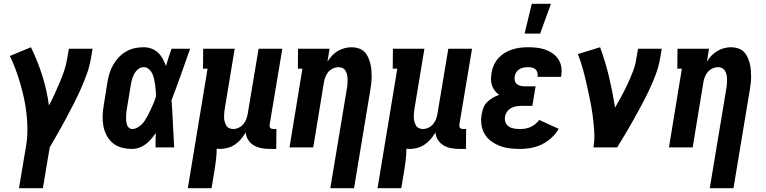

<svg xmlns="http://www.w3.org/2000/svg" viewBox="-20 -777 4040 1012"><path d="M80 215 119 -17Q125 -59 124.5 -99.5Q124 -140 119.5 -180Q115 -220 106.5 -259Q98 -298 87 -336Q76 -374 62.5 -410.5Q49 -447 32 -482L143 -528Q178 -457 202.5 -379.5Q227 -302 238 -221Q254 -251 268 -281.5Q282 -312 295 -343Q308 -374 318.5 -405Q329 -436 334 -468L343 -520H468L459 -468Q452 -427 437.5 -386.5Q423 -346 405.5 -307Q388 -268 368 -229Q348 -190 327.5 -151.5Q307 -113 285.5 -75.5Q264 -38 242 0L206 215Z M676 8Q648 8 621.5 1Q595 -6 575 -22.5Q555 -39 542.5 -62.5Q530 -86 525 -112.5Q520 -139 521 -167Q522 -195 527 -223L546 -343Q550 -367 557 -390Q564 -413 576 -434.5Q588 -456 605.5 -474.5Q623 -493 644.5 -505.5Q666 -518 689.5 -523Q713 -528 737 -528Q759 -528 779 -520.5Q799 -513 813.5 -499Q828 -485 838 -466.5Q848 -448 855 -429Q861 -451 868.5 -474Q876 -497 884 -520H982Q958 -452 934 -384Q910 -316 884 -249Q889 -187 891.5 -124.5Q894 -62 898 0H800Q800 -19 800 -38Q800 -57 801 -76Q790 -60 777 -44.5Q764 -29 748 -17Q732 -5 713.5 1.5Q695 8 676 8ZM677 -97Q690 -97 703 -104Q716 -111 726 -120.5Q736 -130 743.5 -142Q751 -154 758 -166.5Q765 -179 770.5 -191.5Q776 -204 782 -216.5Q788 -229 793 -242Q798 -255 802 -268Q802 -284 801 -299.5Q800 -315 797.5 -330.5Q795 -346 792 -361Q789 -376 782.5 -389.5Q776 -403 764.5 -413Q753 -423 737 -423Q727 -423 717 -418Q707 -413 699.5 -404.5Q692 -396 687 -386.5Q682 -377 678.5 -367Q675 -357 673 -347Q671 -337 669 -326L649 -206Q647 -196 646 -185Q645 -174 644.5 -163.5Q644 -153 645 -142.5Q646 -132 648.5 -122Q651 -112 658.5 -104.5Q666 -97 677 -97Z M970 215 1074 -415H1050L1051 -520H1217L1165 -206Q1163 -195 1162 -183Q1161 -171 1161 -159.5Q1161 -148 1164 -137Q1167 -126 1172 -116.5Q1177 -107 1187 -102Q1197 -97 1209 -97Q1224 -97 1238.5 -104Q1253 -111 1263 -123Q1273 -135 1278.5 -150Q1284 -165 1286 -179L1343 -520H1468L1401 -119Q1401 -114 1401.5 -110Q1402 -106 1404.5 -103Q1407 -100 1411.5 -98.5Q1416 -97 1420 -97H1437L1436 8H1402Q1379 8 1358 4Q1337 0 1318.5 -10.5Q1300 -21 1288.5 -39Q1277 -57 1275 -79Q1264 -60 1250 -43.5Q1236 -27 1218 -15Q1200 -3 1180 2.5Q1160 8 1140 8Q1135 8 1131 7.5Q1127 7 1122 7Q1122 32 1119.5 57Q1117 82 1113 107L1095 215Z M1721 215 1809 -314Q1811 -325 1811.5 -337Q1812 -349 1812 -360.5Q1812 -372 1809.5 -383Q1807 -394 1801.5 -403.5Q1796 -413 1786.5 -418Q1777 -423 1765 -423Q1750 -423 1735 -416Q1720 -409 1710 -397Q1700 -385 1694.5 -370Q1689 -355 1687 -341L1631 0H1506L1574 -415H1550L1551 -520H1717L1706 -452Q1716 -469 1730 -483.5Q1744 -498 1760.5 -508Q1777 -518 1796 -523Q1815 -528 1833 -528Q1852 -528 1869.5 -522.5Q1887 -517 1899.5 -505Q1912 -493 1919.5 -477Q1927 -461 1931.5 -444Q1936 -427 1937.5 -408.5Q1939 -390 1939 -371.5Q1939 -353 1936.5 -334Q1934 -315 1931 -297L1846 215Z M1970 215 2074 -415H2050L2051 -520H2217L2165 -206Q2163 -195 2162 -183Q2161 -171 2161 -159.5Q2161 -148 2164 -137Q2167 -126 2172 -116.5Q2177 -107 2187 -102Q2197 -97 2209 -97Q2224 -97 2238.5 -104Q2253 -111 2263 -123Q2273 -135 2278.5 -150Q2284 -165 2286 -179L2343 -520H2468L2401 -119Q2401 -114 2401.5 -110Q2402 -106 2404.5 -103Q2407 -100 2411.5 -98.5Q2416 -97 2420 -97H2437L2436 8H2402Q2379 8 2358 4Q2337 0 2318.5 -10.5Q2300 -21 2288.5 -39Q2277 -57 2275 -79Q2264 -60 2250 -43.5Q2236 -27 2218 -15Q2200 -3 2180 2.5Q2160 8 2140 8Q2135 8 2131 7.5Q2127 7 2122 7Q2122 32 2119.5 57Q2117 82 2113 107L2095 215Z M2720 8Q2692 8 2665 4.5Q2638 1 2613.5 -8.5Q2589 -18 2568 -33.5Q2547 -49 2534 -71.5Q2521 -94 2517.5 -121Q2514 -148 2519 -176Q2522 -193 2528.5 -210Q2535 -227 2548.5 -240Q2562 -253 2578 -262Q2594 -271 2611 -277Q2598 -286 2588 -299Q2578 -312 2573 -327Q2568 -342 2568 -359Q2568 -376 2571 -393Q2574 -414 2583 -434Q2592 -454 2607 -470.5Q2622 -487 2641 -498.5Q2660 -510 2680.5 -516.5Q2701 -523 2722 -525.5Q2743 -528 2764 -528Q2787 -528 2810 -525.5Q2833 -523 2854 -515.5Q2875 -508 2893 -495.5Q2911 -483 2923 -464.5Q2935 -446 2938.5 -423.5Q2942 -401 2938 -377L2937 -372H2813L2814 -374Q2815 -384 2812.5 -394.5Q2810 -405 2802.5 -411.5Q2795 -418 2785 -420.5Q2775 -423 2764 -423Q2753 -423 2741 -421Q2729 -419 2718.5 -413Q2708 -407 2701.5 -396.5Q2695 -386 2693 -375Q2691 -363 2693.5 -352Q2696 -341 2704.5 -334Q2713 -327 2724 -324.5Q2735 -322 2747 -322H2803L2786 -219H2730Q2716 -219 2702 -217Q2688 -215 2675 -208Q2662 -201 2653 -188.5Q2644 -176 2642 -162Q2639 -146 2644.5 -132Q2650 -118 2662 -110Q2674 -102 2689.5 -99.5Q2705 -97 2720 -97Q2734 -97 2748 -99Q2762 -101 2775.5 -107Q2789 -113 2801.5 -123Q2814 -133 2822 -145L2925 -98Q2910 -72 2886.5 -50.5Q2863 -29 2835 -15.5Q2807 -2 2777.5 3Q2748 8 2720 8ZM2745 -600 2783 -757H2884L2827 -600Z M3108 0Q3115 -43 3112 -86Q3109 -129 3103.5 -170.5Q3098 -212 3089.5 -252.5Q3081 -293 3072 -333.5Q3063 -374 3052 -414Q3041 -454 3026 -492L3143 -528Q3171 -452 3190 -372Q3209 -292 3222 -210Q3240 -241 3257 -272.5Q3274 -304 3289 -336.5Q3304 -369 3316.5 -401.5Q3329 -434 3334 -468L3343 -520H3468L3459 -468Q3452 -427 3437 -386.5Q3422 -346 3403.5 -306.5Q3385 -267 3364.5 -228.5Q3344 -190 3322.5 -151.5Q3301 -113 3278.5 -75Q3256 -37 3233 0Z M3721 215 3809 -314Q3811 -325 3811.5 -337Q3812 -349 3812 -360.5Q3812 -372 3809.5 -383Q3807 -394 3801.5 -403.5Q3796 -413 3786.5 -418Q3777 -423 3765 -423Q3750 -423 3735 -416Q3720 -409 3710 -397Q3700 -385 3694.5 -370Q3689 -355 3687 -341L3631 0H3506L3574 -415H3550L3551 -520H3717L3706 -452Q3716 -469 3730 -483.5Q3744 -498 3760.5 -508Q3777 -518 3796 -523Q3815 -528 3833 -528Q3852 -528 3869.5 -522.5Q3887 -517 3899.5 -505Q3912 -493 3919.5 -477Q3927 -461 3931.5 -444Q3936 -427 3937.5 -408.5Q3939 -390 3939 -371.5Q3939 -353 3936.5 -334Q3934 -315 3931 -297L3846 215Z"/></svg>

Font: Iosevka Curly Slab Extrabold
Style: Italic
Weight: 800
Italic angle: -9°
Monospace: yes
Designer: Belleve Invis
Foundry: Belleve Invis
Version: Version 22.1.2; ttfautohint (v1.8.4)